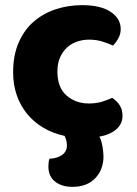

<svg xmlns="http://www.w3.org/2000/svg" viewBox="-20 -521 534 746"><path d="M231 7Q185 -3 148 -25Q111 -47 85 -79Q59 -111 45 -151.5Q31 -192 31 -240Q31 -306 52.5 -355.5Q74 -405 111 -437Q148 -469 196.5 -485Q245 -501 299 -501Q371 -501 410 -475Q449 -449 449 -408Q449 -389 440 -372.5Q431 -356 419 -344Q402 -352 378 -359.5Q354 -367 326 -367Q301 -367 278.5 -359Q256 -351 239.5 -335.5Q223 -320 213 -297Q203 -274 203 -243Q203 -181 238.5 -150Q274 -119 325 -119Q355 -119 377 -126Q399 -133 416 -141Q436 -127 446 -110.5Q456 -94 456 -71Q456 -40 432.5 -19Q409 2 366 10Q374 24 378 47Q382 70 382 87Q382 138 350 171.5Q318 205 261 205Q220 205 194 184.5Q168 164 168 126Q168 109 172 96Q204 94 222 80.5Q240 67 240 44Q240 34 237.5 24.5Q235 15 231 7Z"/></svg>

Font: Baloo Tammudu
Style: Regular
Weight: 400
Designer: Omkar Shende and Ek Type
Foundry: Ek Type
Version: Version 1.443;PS 1.000;hotconv 16.6.51;makeotf.lib2.5.65220;